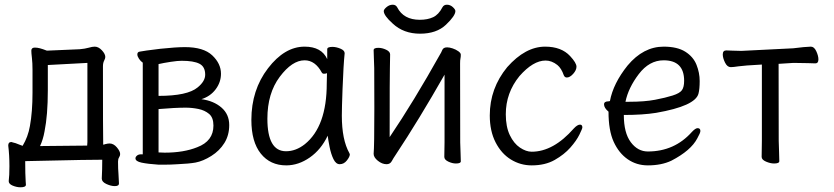

<svg xmlns="http://www.w3.org/2000/svg" viewBox="-20 -684 3540 815"><path d="M67 111Q51 111 34 104Q17 97 17 85Q20 62 20 22Q20 -26 15 -66Q15 -81 27 -81H31L32 -80Q44 -78 65 -69L76 -65Q99 -103 107 -149Q118 -209 118 -291V-387Q118 -417 115.5 -438Q113 -459 113 -469Q113 -482 128 -482Q138 -482 149.5 -479Q161 -476 179 -469L318 -475Q341 -477 356.5 -481.5Q372 -486 382 -486Q398 -486 412.5 -470.5Q427 -455 427 -442Q427 -436 422 -426.5Q417 -417 417 -402Q417 -101 418 -81Q418 -75 418 -70Q422 -70 426 -72Q438 -75 445 -75Q462 -75 476 -58.5Q490 -42 490 -30Q490 -23 485.5 -16Q481 -9 481 2Q481 33 483 56L485 95Q485 106 467 106Q451 106 431.5 97Q412 88 412 74Q414 36 414 -6Q395 -7 87 0Q87 57 89 86L90 100Q90 111 67 111ZM150 -64 350 -66Q351 -73 351 -81V-417L183 -408V-301Q183 -195 169 -126Q163 -92 150 -64Z M653 15Q608 12 581.5 6.5Q555 1 555 -12Q555 -18 561.5 -23.5Q568 -29 579 -29H586V-418Q577 -424 570 -434.5Q563 -445 563 -453Q563 -464 574 -465Q587 -468 661 -477Q727 -484 765 -484Q844 -484 881 -449Q918 -414 918 -371Q918 -335 895.5 -305Q873 -275 835 -263Q887 -256 920 -227.5Q953 -199 953 -153Q953 -110 932.5 -77Q912 -44 877 -22Q842 0 810 6Q782 11 735 13Q705 15 680 15ZM679 -36Q760 -36 817 -59Q886 -85 886 -151Q886 -185 867.5 -200.5Q849 -216 822 -221.5Q795 -227 768 -227Q723 -227 653 -221V-37ZM653 -277Q776 -277 819 -313Q851 -339 851 -367Q851 -401 826.5 -413.5Q802 -426 751 -426Q734 -426 704.5 -421.5Q675 -417 653 -412Z M1195 18Q1127 18 1087 -32Q1047 -82 1047 -175Q1047 -302 1117.5 -394Q1188 -486 1273 -486Q1345 -486 1369 -433V-475Q1369 -485 1391 -485Q1407 -485 1425 -477.5Q1443 -470 1443 -458Q1438 -411 1434 -306Q1431 -225 1431 -193Q1431 -91 1463 -34L1465 -29Q1465 -19 1452.5 -3Q1440 13 1422 13Q1406 13 1395.5 -8.5Q1385 -30 1379 -60.5Q1373 -91 1371 -108Q1343 -49 1295 -15.5Q1247 18 1195 18ZM1194 -42Q1236 -42 1274 -72Q1367 -147 1367 -330Q1367 -356 1368 -374Q1365 -371 1355 -371Q1349 -371 1346 -376Q1318 -428 1273 -428Q1220 -428 1167.5 -358Q1115 -288 1115 -180Q1115 -42 1194 -42Z M1621 13Q1602 13 1584 -1.5Q1566 -16 1566 -31Q1569 -61 1569 -225Q1569 -374 1568.5 -395Q1568 -416 1567 -438.5Q1566 -461 1566 -471Q1566 -481 1586 -481Q1602 -481 1619 -473Q1636 -465 1636 -453L1635 -394Q1634 -376 1634 -102Q1736 -253 1849 -455Q1851 -457 1858 -473Q1863 -483 1878 -483Q1888 -483 1901.5 -478.5Q1915 -474 1925.5 -466.5Q1936 -459 1936 -452Q1936 -442 1934.5 -435.5Q1933 -429 1933 -415Q1933 -100 1933.5 -79.5Q1934 -59 1935 -35Q1936 -11 1936 1Q1936 10 1915 10Q1900 10 1883 2Q1866 -6 1866 -18Q1866 -43 1867 -81V-367Q1759 -177 1659 -26Q1650 -13 1643 0Q1636 13 1621 13ZM1647 -584Q1609 -618 1609 -637Q1609 -644 1621 -654Q1633 -664 1647 -664Q1660 -664 1666 -653Q1693 -600 1762 -600Q1795 -600 1818.5 -611Q1842 -622 1858 -653Q1864 -664 1877 -664Q1891 -664 1902 -654Q1913 -644 1913 -637Q1913 -617 1873 -579Q1833 -541 1763 -541Q1693 -541 1647 -584Z M2237 18Q2189 18 2148.5 -7Q2108 -32 2083.5 -80Q2059 -128 2059 -194Q2059 -309 2133 -399Q2210 -486 2294 -486Q2363 -486 2400 -446Q2427 -417 2427 -401Q2427 -386 2413 -370.5Q2399 -355 2386 -355Q2377 -355 2373 -365Q2363 -394 2346 -408Q2322 -427 2296 -427Q2243 -427 2185 -361Q2127 -290 2127 -199Q2127 -146 2144 -110.5Q2161 -75 2187 -57.5Q2213 -40 2237 -40Q2329 -40 2416 -139Q2431 -155 2442 -155Q2452 -155 2452 -143Q2452 -138 2439.5 -112.5Q2427 -87 2401 -57.5Q2375 -28 2334.5 -5Q2294 18 2237 18Z M2730 18Q2682 18 2644.5 -8Q2607 -34 2585 -82Q2563 -130 2563 -210Q2544 -226 2544 -241Q2544 -254 2564 -254L2569 -255Q2583 -330 2644 -406Q2711 -486 2797 -486Q2855 -486 2889 -464.5Q2923 -443 2936.5 -409Q2950 -375 2950 -340Q2950 -306 2945 -287Q2932 -234 2765 -205Q2709 -196 2628 -196Q2628 -120 2657.5 -80.5Q2687 -41 2730 -41Q2843 -41 2917 -124Q2932 -140 2941 -140Q2953 -140 2953 -128Q2953 -120 2940 -97Q2913 -45 2830 -2Q2788 18 2730 18ZM2635 -252H2650Q2716 -252 2760.5 -260.5Q2805 -269 2835 -278.5Q2865 -288 2874.5 -301Q2884 -314 2884 -341Q2884 -428 2797 -428Q2736 -428 2691.5 -369.5Q2647 -311 2635 -252Z M3266 10Q3250 10 3231.5 2Q3213 -6 3213 -18L3214 -88V-410Q3138 -406 3115 -402.5Q3092 -399 3082 -399Q3067 -399 3057.5 -418.5Q3048 -438 3048 -453Q3048 -470 3063 -470Q3070 -470 3089 -469Q3108 -468 3127 -468L3347 -479Q3369 -481 3391 -484L3422 -486Q3436 -486 3445 -466.5Q3454 -447 3454 -432Q3454 -415 3441 -415Q3432 -415 3409.5 -416Q3387 -417 3348 -417L3285 -413Q3285 -109 3285.5 -86.5Q3286 -64 3287 -39Q3288 -14 3288 0Q3288 10 3266 10Z"/></svg>

Font: LXGW WenKai Mono Lite
Style: Regular
Weight: 400
Monospace: yes
Designer: LXGW / Fontworks Inc.
Foundry: LXGW / Fontworks Inc.
Version: Version 1.520; June 14, 2025